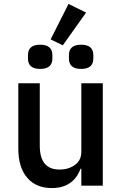

<svg xmlns="http://www.w3.org/2000/svg" viewBox="-20 -943 620 975"><path d="M393 0V-86H389Q352 12 243 12Q163 12 118 -40.5Q73 -93 73 -189V-520H182V-203Q182 -82 282 -82Q328 -82 360.5 -105.5Q393 -129 393 -172V-520H502V0ZM417 -879 299 -713 237 -743 328 -923ZM122 -646V-663Q122 -716 184 -716Q246 -716 246 -663V-646Q246 -593 184 -593Q122 -593 122 -646ZM330 -646V-663Q330 -716 392 -716Q454 -716 454 -663V-646Q454 -593 392 -593Q330 -593 330 -646Z"/></svg>

Font: IBM Plex Sans Medm
Style: Regular
Weight: 500
Designer: Mike Abbink, Paul van der Laan, Pieter van Rosmalen
Foundry: Bold Monday
Version: Version 3.005